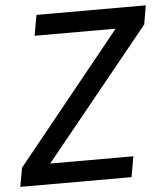

<svg xmlns="http://www.w3.org/2000/svg" viewBox="-51 -746 683 791"><g transform="rotate(-5 290.5 -350.0)"><path d="M1 0 15 -78 449 -615H114L129 -700H581L568 -622L132 -85H476L461 0Z"/></g></svg>

Font: DM Sans 16pt Medium
Style: Italic
Weight: 500
Italic angle: -10°
Version: Version 4.004;gftools[0.9.30]